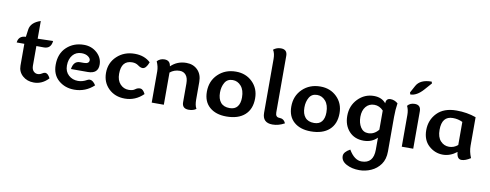

<svg xmlns="http://www.w3.org/2000/svg" viewBox="-77 -1126 4648 1821"><g transform="rotate(10 2247.5 -215.5)"><path d="M251 6.8Q186 6.8 142.8 -31.7Q99.6 -70.3 99.6 -128.9V-339.4H25.9Q32.7 -405.3 102.5 -407.2L112.3 -478Q121.6 -548.8 215.8 -579.6V-409.2L363.8 -413.1Q356.4 -337.9 288.6 -337.9L215.8 -338.4V-150.9Q215.8 -115.2 232.7 -97.2Q249.5 -79.1 272.9 -79.1Q294.4 -79.1 312.5 -91.1Q330.6 -103 342.8 -103Q369.6 -103 391.6 -58.1Q331.1 6.8 251 6.8Z M649.9 -259.3H688Q737.3 -259.3 737.3 -293.5Q737.3 -312 713.4 -329.1Q689.5 -346.2 651.4 -346.2Q597.2 -346.2 565.2 -307.6Q533.2 -269 533.2 -206.5Q533.2 -148.9 570.3 -115Q607.4 -81.1 661.1 -81.1Q704.6 -81.1 747.1 -105.5Q758.8 -112.3 771 -112.3Q800.8 -112.3 829.1 -67.9Q749 6.8 640.1 6.8Q551.3 6.8 489 -46.6Q426.8 -100.1 426.8 -195.8Q426.8 -303.7 493.7 -366Q560.5 -428.2 659.7 -428.2Q733.4 -428.2 785.4 -381.3Q837.4 -334.5 837.4 -267.6Q837.4 -180.7 737.8 -180.7H576.7Q587.9 -259.3 649.9 -259.3Z M1127 6.8Q1032.7 6.8 971.4 -52.2Q910.2 -111.3 910.2 -203.1Q910.2 -300.3 978.5 -364.3Q1046.9 -428.2 1148.9 -428.2Q1242.2 -428.2 1300.8 -373Q1276.9 -307.6 1242.7 -307.6Q1222.7 -307.6 1198 -325.9Q1173.3 -344.2 1138.7 -344.2Q1034.2 -344.2 1034.2 -215.8Q1034.2 -152.3 1067.6 -116.7Q1101.1 -81.1 1148.9 -81.1Q1189 -81.1 1209.2 -97.2Q1229.5 -113.3 1255.9 -113.3Q1282.7 -113.3 1305.2 -67.9Q1229 6.8 1127 6.8Z M1496.1 -369.6H1497.6Q1558.1 -428.2 1646 -428.2Q1712.4 -428.2 1754.4 -386Q1796.4 -343.8 1796.4 -271V-100.1Q1796.4 -75.2 1800.5 -53.2Q1804.7 -31.2 1814.5 -15.1Q1787.6 5.9 1742.7 5.9Q1678.7 5.9 1678.7 -55.7V-235.8Q1678.7 -289.6 1656.2 -316.4Q1633.8 -343.3 1596.7 -343.3Q1543 -343.3 1502.9 -310.1V0H1386.2V-302.2Q1386.2 -346.2 1364.7 -394.5Q1393.1 -424.8 1435.1 -424.8Q1489.3 -424.8 1496.1 -369.6Z M2105 6.8Q2003.4 6.8 1943.4 -45.4Q1883.3 -97.7 1883.3 -193.4Q1883.3 -296.4 1951.7 -362.3Q2020 -428.2 2124 -428.2Q2219.2 -428.2 2282.2 -366.5Q2345.2 -304.7 2345.2 -209.5Q2345.2 -106 2282.2 -49.6Q2219.2 6.8 2105 6.8ZM2122.1 -77.1Q2171.9 -77.1 2196.5 -108.2Q2221.2 -139.2 2221.2 -196.3Q2221.2 -267.1 2187.7 -305.7Q2154.3 -344.2 2106.9 -344.2Q2055.2 -344.2 2031.2 -303.2Q2007.3 -262.2 2007.3 -207Q2007.3 -145.5 2036.1 -111.3Q2064.9 -77.1 2122.1 -77.1Z M2565.9 -113.8Q2565.9 -67.9 2603.5 -67.9Q2647.5 -67.9 2665 -25.9Q2608.4 5.9 2549.3 5.9Q2452.6 5.9 2452.6 -89.8V-608.9Q2452.6 -633.8 2447.8 -655.8Q2442.9 -677.7 2432.1 -693.8Q2462.9 -719.7 2504.9 -719.7Q2565.9 -719.7 2565.9 -658.2Z M2918 6.8Q2816.4 6.8 2756.3 -45.4Q2696.3 -97.7 2696.3 -193.4Q2696.3 -296.4 2764.6 -362.3Q2833 -428.2 2937 -428.2Q3032.2 -428.2 3095.2 -366.5Q3158.2 -304.7 3158.2 -209.5Q3158.2 -106 3095.2 -49.6Q3032.2 6.8 2918 6.8ZM2935.1 -77.1Q2984.9 -77.1 3009.5 -108.2Q3034.2 -139.2 3034.2 -196.3Q3034.2 -267.1 3000.7 -305.7Q2967.3 -344.2 2919.9 -344.2Q2868.2 -344.2 2844.2 -303.2Q2820.3 -262.2 2820.3 -207Q2820.3 -145.5 2849.1 -111.3Q2877.9 -77.1 2935.1 -77.1Z M3435.1 289.1Q3363.8 289.1 3310.8 260.7Q3257.8 232.4 3257.8 183.6Q3257.8 145 3318.4 111.8Q3373 204.1 3441.9 204.1Q3557.1 204.1 3557.1 70.8V-44.9Q3505.4 6.8 3427.2 6.8Q3338.9 6.8 3286.6 -51Q3234.4 -108.9 3234.4 -198.2Q3234.4 -296.4 3298.3 -362.3Q3362.3 -428.2 3452.1 -428.2Q3527.3 -428.2 3568.4 -377.9Q3568.4 -425.8 3612.3 -425.8Q3650.4 -425.8 3683.1 -397.9Q3673.3 -336.4 3673.3 -265.6V66.9Q3673.3 142.6 3638.2 191.7Q3603 240.7 3548.3 264.9Q3493.7 289.1 3435.1 289.1ZM3458 -70.8Q3515.6 -70.8 3557.1 -122.1V-306.2Q3519.5 -346.2 3470.2 -346.2Q3419.4 -346.2 3388.9 -309.1Q3358.4 -272 3358.4 -210.9Q3358.4 -151.9 3384.3 -111.3Q3410.2 -70.8 3458 -70.8Z M3794.4 0V-305.7Q3794.4 -355 3776.4 -390.6Q3800.8 -421.4 3846.2 -421.4Q3904.8 -421.4 3904.8 -359.9V0ZM3787.6 -502 3782.2 -520.5 3819.3 -588.9Q3856 -657.2 3966.8 -657.2L3972.2 -640.6L3911.1 -571.3Q3849.6 -502 3787.6 -502Z M4373 25.4Q4329.1 25.4 4324.2 -43Q4260.7 6.8 4190.4 6.8Q4113.3 6.8 4054.4 -46.6Q3995.6 -100.1 3995.6 -195.8Q3995.6 -293 4060.5 -360.6Q4125.5 -428.2 4247.6 -428.2Q4348.6 -428.2 4435.5 -397V-122.6Q4435.5 -64.9 4460.4 -7.3Q4409.7 25.4 4373 25.4ZM4235.4 -77.1Q4281.7 -77.1 4319.3 -108.9V-331.1Q4276.4 -352.1 4225.6 -352.1Q4119.6 -352.1 4119.6 -220.2Q4119.6 -149.4 4153.1 -113.3Q4186.5 -77.1 4235.4 -77.1Z"/></g></svg>

Font: Bainsley
Style: Bold
Weight: 700
Designer: Paul James MIller
Foundry: High-Logic / Made with FontCreator
Version: Version 1.411;March 28, 2021;FontCreator 13.0.0.2683 64-bit